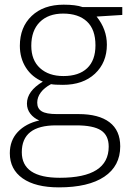

<svg xmlns="http://www.w3.org/2000/svg" viewBox="-20 -561 563 821"><path d="M502.9 -530.8V-497.1L393.1 -490.2Q437 -435.5 437 -370.1Q437 -293.5 386 -245.8Q335 -198.2 249 -198.2Q212.9 -198.2 198.2 -201.2Q169.4 -186 154.3 -165.5Q139.2 -145 139.2 -122.1Q139.2 -96.7 158.4 -85Q177.7 -73.2 223.1 -73.2H315.9Q402.3 -73.2 448.2 -38.3Q494.1 -3.4 494.1 64.9Q494.1 148.9 426 194.6Q357.9 240.2 231.9 240.2Q131.8 240.2 76.9 201.7Q22 163.1 22 94.2Q22 39.6 55.9 3.4Q89.8 -32.7 147.9 -45.9Q124 -56.2 109.6 -75Q95.2 -93.8 95.2 -118.2Q95.2 -171.4 163.1 -211.9Q116.7 -231 90.8 -271.7Q64.9 -312.5 64.9 -365.2Q64.9 -444.8 115.5 -492.9Q166 -541 252 -541Q304.2 -541 333 -530.8ZM73.2 89.8Q73.2 199.2 235.8 199.2Q444.8 199.2 444.8 65.9Q444.8 18.1 412.1 -3.4Q379.4 -24.9 306.2 -24.9H219.2Q73.2 -24.9 73.2 89.8ZM113.8 -365.2Q113.8 -303.7 151.1 -269.8Q188.5 -235.8 251 -235.8Q317.4 -235.8 352.8 -269.5Q388.2 -303.2 388.2 -367.2Q388.2 -435.1 351.8 -469Q315.4 -502.9 250 -502.9Q186.5 -502.9 150.1 -466.6Q113.8 -430.2 113.8 -365.2Z"/></svg>

Font: JBL Sans
Style: Light
Weight: 300
Version: Version 1.10